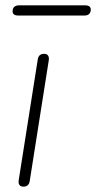

<svg xmlns="http://www.w3.org/2000/svg" viewBox="-20 -691 359 717"><path d="M67 6Q57 6 52.5 -0.5Q48 -7 50 -19L121 -469Q124 -490 145 -490Q155 -490 159.5 -483.5Q164 -477 162 -465L91 -15Q88 6 67 6ZM296 -633H48Q27 -633 27 -649Q27 -660 33.5 -665.5Q40 -671 50 -671H298Q319 -671 319 -655Q319 -645 313 -639Q307 -633 296 -633Z"/></svg>

Font: Nunito Variable Extra Light
Style: Italic
Weight: 200
Italic angle: -9°
Designer: Vernon Adams
Foundry: Vernon Adams
Version: Version 3.602